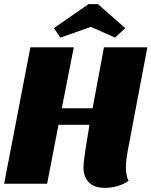

<svg xmlns="http://www.w3.org/2000/svg" viewBox="-27 -889 733 929"><path d="M582 -77Q582 -58 586 -40.5Q590 -23 595 -14Q571 3 541 11.5Q511 20 481 20Q429 20 403 -6.5Q377 -33 377 -79Q377 -102 387 -169L406 -285H256L201 0H-7L120 -660H330L272 -365H421L476 -660H686L591 -159Q582 -109 582 -77ZM265 -707 234 -753 401 -869H447L579 -753L530 -707L413 -759Z"/></svg>

Font: Sansita ExtraBold Italic
Style: Regular
Weight: 800
Italic angle: -11°
Designer: Pablo Cosgaya
Foundry: Omnibus-Type
Version: Version 1.006